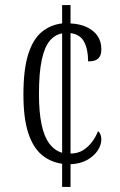

<svg xmlns="http://www.w3.org/2000/svg" viewBox="-20 -734 473 754"><path d="M224 -91Q179 -97 144.5 -125.5Q110 -154 91 -211.5Q72 -269 72 -363Q72 -462 91 -521.5Q110 -581 144.5 -609Q179 -637 224 -642V-714H257V-642Q296 -640 323 -626.5Q350 -613 364 -591.5Q378 -570 378 -541Q378 -528 375 -519Q372 -510 365.5 -504Q359 -498 349.5 -495.5Q340 -493 326 -493Q326 -540 310.5 -569.5Q295 -599 257 -604V-131Q285 -131 306 -144Q327 -157 342 -177.5Q357 -198 365 -219Q371 -214 374.5 -206Q378 -198 378 -186Q378 -165 364 -143.5Q350 -122 323.5 -106.5Q297 -91 257 -89V0H224ZM224 -603Q196 -598 175.5 -574Q155 -550 144 -499Q133 -448 133 -364Q133 -295 143 -246.5Q153 -198 173.5 -170.5Q194 -143 224 -134Z"/></svg>

Font: Noto Serif Khmer ExtraCondensed Light
Style: Regular
Weight: 300
Width: 2
Designer: Danh Hong and the Monotype Design Team
Foundry: Monotype Imaging Inc.
Version: Version 2.004